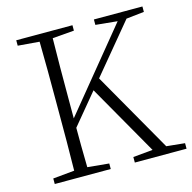

<svg xmlns="http://www.w3.org/2000/svg" viewBox="-106 -828 931 933"><g transform="rotate(-15 359.5 -361.5)"><path d="M627 -37.1 719.2 -27.8V0H459V-27.8L558.1 -37.1L356 -391.1L228 -236.8Q228 -197.3 228.3 -146.2Q228.5 -95.2 230 -38.1L337.9 -27.8V0H56.2V-27.8L164.1 -38.1Q165.5 -110.8 165.8 -184.8Q166 -258.8 166 -333V-390.1Q166 -464.8 165.8 -539.1Q165.5 -613.3 164.1 -687L56.2 -695.8V-723.1H338.9V-695.8L230 -687Q228.5 -614.3 228.3 -539.6Q228 -464.8 228 -390.1V-284.2L556.2 -685.1L446.8 -695.8V-723.1H690.9V-695.8L601.1 -686L397 -439.9Z"/></g></svg>

Font: Source Han Serif CN ExtraLight
Style: Regular
Weight: 250
Designer: Ryoko NISHIZUKA  (kana & ideographs); Frank Grießhammer (Latin, Greek & Cyrillic); Wenlong ZHANG  (bopomofo); Sandoll Co
Foundry: Adobe Systems Incorporated
Version: Version 1.001;PS 1.001;hotconv 16.6.54;makeotf.lib2.5.65590